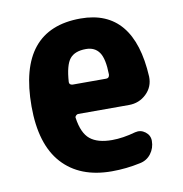

<svg xmlns="http://www.w3.org/2000/svg" viewBox="-66 -592 633 665"><g transform="rotate(-10 250.0 -260.0)"><path d="M311.5 -309.6Q322.3 -309.6 323.2 -322.3Q322.3 -377.9 306.6 -400.4Q291 -422.9 259.8 -422.9Q220.7 -422.9 203.1 -401.4Q185.5 -379.9 181.6 -320.3Q181.6 -310.5 193.4 -309.6ZM259.8 -530.3Q446.3 -530.3 459 -291Q460 -254.9 434.6 -230.5Q409.2 -206.1 373 -206.1H194.3Q190.4 -206.1 186.5 -202.1Q182.6 -198.2 183.6 -194.3Q191.4 -139.6 217.8 -118.2Q244.1 -96.7 294.9 -96.7Q333 -96.7 377.9 -109.4Q397.5 -114.3 413.6 -102.1Q429.7 -89.8 429.7 -70.3Q429.7 -44.9 415 -25.4Q400.4 -5.9 376 -1Q326.2 9.8 275.4 9.8Q163.1 9.8 101.6 -58.1Q40 -126 40 -259.8Q40 -530.3 259.8 -530.3Z"/></g></svg>

Font: Rounded-X Mgen+ 1m bold
Style: Bold
Weight: 700
Designer: [Source Han Sans]
Ryoko NISHIZUKA  (kana & ideographs); Paul D. Hunt (Latin, Greek & Cyrillic); Wenlong ZHANG  (bopomofo
Version: Version 1.059.20150602